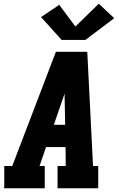

<svg xmlns="http://www.w3.org/2000/svg" viewBox="-20 -1014 640 1034"><path d="M0 0 3 -7V-120H46L281 -735H450L481 -120H509V0H290V-120H334L333 -222H228L193 -120H221V0ZM331 -342 328 -490Q328 -495 328 -500Q328 -505 328 -510Q326 -505 324.5 -500Q323 -495 321 -490L270 -342ZM440 -799H312L201 -922L299 -988L386 -871L512 -994L595 -916Z"/></svg>

Font: Iosevka Slab Heavy Extended
Style: Italic
Weight: 900
Width: 7
Italic angle: -9°
Monospace: yes
Designer: Belleve Invis
Foundry: Belleve Invis
Version: Version 11.1.0; ttfautohint (v1.8.3)